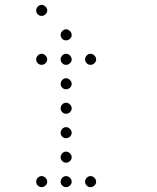

<svg xmlns="http://www.w3.org/2000/svg" viewBox="-20 -793 640 785"><path d="M149 -773Q141 -773 134.5 -766Q128 -759 128 -751V-749Q128 -741 134.5 -734.5Q141 -728 149 -728H151Q159 -728 166 -734.5Q173 -741 173 -749V-751Q173 -759 166 -766Q159 -773 151 -773ZM249 -673Q241 -673 234.5 -666Q228 -659 228 -651V-649Q228 -641 234.5 -634.5Q241 -628 249 -628H251Q259 -628 266 -634.5Q273 -641 273 -649V-651Q273 -659 266 -666Q259 -673 251 -673ZM149 -573Q141 -573 134.5 -566Q128 -559 128 -551V-549Q128 -541 134.5 -534.5Q141 -528 149 -528H151Q159 -528 166 -534.5Q173 -541 173 -549V-551Q173 -559 166 -566Q159 -573 151 -573ZM249 -573Q241 -573 234.5 -566Q228 -559 228 -551V-549Q228 -541 234.5 -534.5Q241 -528 249 -528H251Q259 -528 266 -534.5Q273 -541 273 -549V-551Q273 -559 266 -566Q259 -573 251 -573ZM349 -573Q341 -573 334.5 -566Q328 -559 328 -551V-549Q328 -541 334.5 -534.5Q341 -528 349 -528H351Q359 -528 366 -534.5Q373 -541 373 -549V-551Q373 -559 366 -566Q359 -573 351 -573ZM249 -473Q241 -473 234.5 -466Q228 -459 228 -451V-449Q228 -441 234.5 -434.5Q241 -428 249 -428H251Q259 -428 266 -434.5Q273 -441 273 -449V-451Q273 -459 266 -466Q259 -473 251 -473ZM249 -373Q241 -373 234.5 -366Q228 -359 228 -351V-349Q228 -341 234.5 -334.5Q241 -328 249 -328H251Q259 -328 266 -334.5Q273 -341 273 -349V-351Q273 -359 266 -366Q259 -373 251 -373ZM249 -273Q241 -273 234.5 -266Q228 -259 228 -251V-249Q228 -241 234.5 -234.5Q241 -228 249 -228H251Q259 -228 266 -234.5Q273 -241 273 -249V-251Q273 -259 266 -266Q259 -273 251 -273ZM249 -173Q241 -173 234.5 -166Q228 -159 228 -151V-149Q228 -141 234.5 -134.5Q241 -128 249 -128H251Q259 -128 266 -134.5Q273 -141 273 -149V-151Q273 -159 266 -166Q259 -173 251 -173ZM149 -73Q141 -73 134.5 -66Q128 -59 128 -51V-49Q128 -41 134.5 -34.5Q141 -28 149 -28H151Q159 -28 166 -34.5Q173 -41 173 -49V-51Q173 -59 166 -66Q159 -73 151 -73ZM249 -73Q241 -73 234.5 -66Q228 -59 228 -51V-49Q228 -41 234.5 -34.5Q241 -28 249 -28H251Q259 -28 266 -34.5Q273 -41 273 -49V-51Q273 -59 266 -66Q259 -73 251 -73ZM349 -73Q341 -73 334.5 -66Q328 -59 328 -51V-49Q328 -41 334.5 -34.5Q341 -28 349 -28H351Q359 -28 366 -34.5Q373 -41 373 -49V-51Q373 -59 366 -66Q359 -73 351 -73Z"/></svg>

Font: Doto Rounded Light
Style: Regular
Weight: 300
Monospace: yes
Version: Version 1.000